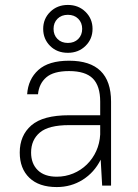

<svg xmlns="http://www.w3.org/2000/svg" viewBox="-20 -752 560 778"><path d="M210 6Q138 6 99 -31.5Q60 -69 60 -134Q60 -203 107 -244Q154 -285 260 -285H386V-340Q386 -404 356 -434Q326 -464 260 -464Q197 -464 167.5 -438.5Q138 -413 134 -370H90Q94 -431 135.5 -468.5Q177 -506 260 -506Q430 -506 430 -340V0H394L388 -105Q362 -53 315 -23.5Q268 6 210 6ZM210 -36Q245 -36 276.5 -49Q308 -62 332 -85.5Q356 -109 370 -140Q384 -171 386 -207V-245H260Q177 -245 141.5 -215Q106 -185 106 -134Q106 -89 133 -62.5Q160 -36 210 -36ZM255 -538Q211 -538 183 -566Q155 -594 155 -635Q155 -676 183.5 -704Q212 -732 255 -732Q298 -732 326.5 -704Q355 -676 355 -635Q355 -594 326.5 -566Q298 -538 255 -538ZM255 -578Q281 -578 297 -594Q313 -610 313 -635Q313 -660 297 -676Q281 -692 255 -692Q229 -692 213 -676Q197 -660 197 -635Q197 -610 213 -594Q229 -578 255 -578Z"/></svg>

Font: PT Root UI Web Light
Style: Regular
Weight: 300
Designer: Vitaly Kuzmin
Foundry: ParaType Ltd.
Version: Version 1.000W